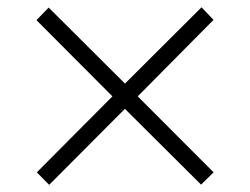

<svg xmlns="http://www.w3.org/2000/svg" viewBox="-20 -537 700 538"><path d="M117.7 -19 83.2 -54.1 295 -267 82.2 -480.5 116.3 -515.8 330.2 -302.8 544.7 -516.6 578.3 -481.3 365.9 -267 578.6 -54.1 543.4 -19.6 330 -232Z"/></svg>

Font: Panamera Thin
Style: Regular
Weight: 100
Designer: Bastien Sozeau
Foundry: NBR — Bastien Sozeau
Version: Version 3.003;gftools[0.9.33]